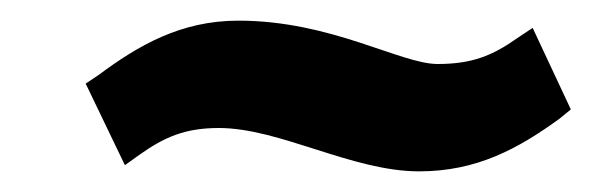

<svg xmlns="http://www.w3.org/2000/svg" viewBox="-20 -392 573 186"><path d="M63 -311 101 -232 115 -242C139 -259 159 -268 192 -268C251 -268 321 -226 386 -226C442 -226 482 -248 522 -277L533 -286L496 -365L481 -355C457 -338 437 -330 404 -330C368 -330 301 -372 211 -372C155 -372 114 -348 75 -319Z"/></svg>

Font: Charger Pro
Style: BlkObl
Weight: 900
Designer: Jasper
Foundry: Cannot Into Space Fonts
Version: Version 1.09